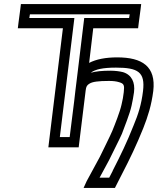

<svg xmlns="http://www.w3.org/2000/svg" viewBox="-20 -694 790 937"><path d="M552 -414C496 -414 449 -405 415 -387L435 -556H629H654L657 -581L666 -649L669 -674H644H107H82L79 -649L70 -581L67 -556H92H287L219 0L216 25H241H339H364L367 0L398 -252C400 -272 405 -279 417 -286C431 -295 460 -299 512 -299C533 -299 548 -297 561 -293C585 -286 588 -279 584 -244C582 -224 578 -204 573 -183C565 -147 541 -87 528 -55C520 -35 476 53 467 72C466 74 405 186 403 190L388 223H423H524H541L549 207L574 158C615 79 646 14 679 -68C702 -126 719 -180 728 -250C742 -370 674 -414 552 -414ZM348 -252 342 -200 320 -25H272L340 -581L343 -606H318H123L126 -624H613L610 -606H416H391L388 -581L357 -325L348 -252ZM546 -364C654 -364 689 -342 678 -250C670 -184 655 -137 632 -82C600 -1 570 61 530 139V140L513 173H466C484 139 511 91 512 88C520 70 566 -19 575 -41C587 -74 613 -137 622 -178C627 -200 631 -223 634 -244C640 -292 623 -329 580 -342C564 -346 542 -349 518 -349C480 -349 447 -346 423 -339C445 -356 483 -364 546 -364Z"/></svg>

Font: Gamestation Text Outline
Style: Italic
Weight: 400
Designer: Jonas Hecksher
Foundry: Jonas Hecksher, Playtypeª, e-types AS
Version: Version 1.003